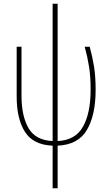

<svg xmlns="http://www.w3.org/2000/svg" viewBox="-20 -780 591 1036"><path d="M264 -760V-19Q172 -23 134 -88.5Q96 -154 96 -264V-528H70V-258Q70 -138 115 -68Q160 2 264 6V236H291V6Q402 1 449 -79Q496 -159 496 -296Q496 -367 487.5 -420Q479 -473 464 -528H437Q452 -474 460.5 -420Q469 -366 469 -297Q469 -169 427.5 -96Q386 -23 291 -19V-760Z"/></svg>

Font: Noto Sans Display SemiCondensed Thin
Style: Regular
Weight: 250
Width: 4
Designer: Monotype Design team
Foundry: Monotype Imaging Inc.
Version: 1.000